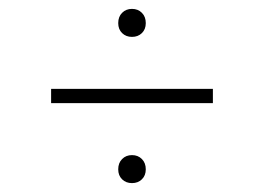

<svg xmlns="http://www.w3.org/2000/svg" viewBox="-20 -596 594 432"><path d="M277 -513Q263.5 -513 254.8 -521.5Q246 -530 246 -544Q246 -558.5 254.8 -567.2Q263.5 -576 277 -576Q290.5 -576 299.2 -567.2Q308 -558.5 308 -544Q308 -530 299.2 -521.5Q290.5 -513 277 -513ZM95 -364V-396H459V-364ZM277 -184Q263.5 -184 254.8 -192.5Q246 -201 246 -215Q246 -229.5 254.8 -238.2Q263.5 -247 277 -247Q290.5 -247 299.2 -238.2Q308 -229.5 308 -215Q308 -201 299.2 -192.5Q290.5 -184 277 -184Z"/></svg>

Font: Encode Sans Expanded Expanded Thin
Style: Regular
Weight: 100
Width: 7
Designer: Multiple Designers
Foundry: Impallari Type
Version: Version 3.000; ttfautohint (v1.8.3) -l 8 -r 50 -G 200 -x 14 